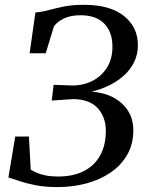

<svg xmlns="http://www.w3.org/2000/svg" viewBox="-20 -771 614 800"><path d="M219.5 8.5Q168 8.5 128.5 0.8Q89 -7 60.8 -16.8Q32.5 -26.5 15 -31.5L43.5 -202H100.5L108 -64Q120 -57 135.2 -50.5Q150.5 -44 171.8 -39.8Q193 -35.5 221.5 -35.5Q285 -35.5 329.5 -58.2Q374 -81 397.5 -123.8Q421 -166.5 421 -226Q421 -283.5 386.5 -320.8Q352 -358 283.5 -358L195.5 -352L203.5 -417.5L277 -415Q322.5 -413.5 361.5 -432.2Q400.5 -451 424.5 -487.5Q448.5 -524 448.5 -576.5Q448.5 -638 414.2 -672.8Q380 -707.5 315.5 -707.5Q274.5 -707.5 246.2 -694Q218 -680.5 204.5 -660.5L170.5 -549H103.5L127.5 -719Q154 -721 182.5 -728.8Q211 -736.5 246.5 -743.8Q282 -751 329 -751Q438.5 -751 496.5 -704.5Q554.5 -658 554.5 -583.5Q554.5 -542.5 537.8 -510Q521 -477.5 493.2 -453.5Q465.5 -429.5 431.2 -413.5Q397 -397.5 362 -389Q413.5 -385.5 452.5 -364.8Q491.5 -344 513.5 -309.2Q535.5 -274.5 535.5 -228Q535.5 -171.5 510.8 -127.5Q486 -83.5 442.5 -53.2Q399 -23 341.8 -7.2Q284.5 8.5 219.5 8.5Z"/></svg>

Font: Merriweather 60pt
Style: Italic
Weight: 400
Italic angle: -7.8°
Version: Version 2.101